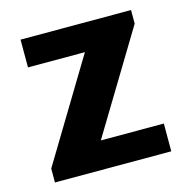

<svg xmlns="http://www.w3.org/2000/svg" viewBox="-82 -590 651 668"><g transform="rotate(-15 243.0 -255.5)"><path d="M49 -511H447V-462L228 -100H455V0H36V-50L254 -411H49Z"/></g></svg>

Font: Chivo
Style: Bold
Weight: 700
Designer: Hector Gatti
Foundry: Omnibus-Type
Version: Version 1.007;PS 001.007;hotconv 1.0.88;makeotf.lib2.5.64775